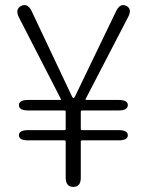

<svg xmlns="http://www.w3.org/2000/svg" viewBox="-20 -731 575 751"><path d="M267 0Q237 0 237 -36V-177Q237 -182 232 -182H90Q54 -182 54 -202Q54 -222 90 -222H232Q237 -222 237 -227V-294Q237 -299 232 -299H90Q54 -299 54 -320Q54 -340 90 -340H215Q220 -340 218 -344L54 -663Q38 -695 63 -708Q88 -720 104 -687L261 -355Q265 -347 267.5 -347Q270 -347 274 -355L434 -687Q450 -720 474 -708Q498 -696 481 -664L315 -344Q313 -340 318 -340H444Q480 -340 480 -320Q480 -299 444 -299H301Q296 -299 296 -294V-227Q296 -222 301 -222H444Q480 -222 480 -202Q480 -182 444 -182H301Q296 -182 296 -177V-36Q296 0 267 0Z"/></svg>

Font: Resource Han Rounded KR Light
Style: Regular
Weight: 300
Designer: Cyano Hao (round all glyphs); Ryoko NISHIZUKA 西塚涼子 (kana, bopomofo & ideographs); Paul D. Hunt (Latin, Greek & Cyrillic)
Foundry: Cyano Hao
Version: 0.990